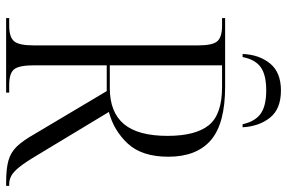

<svg xmlns="http://www.w3.org/2000/svg" viewBox="-175 -761 936 626"><g transform="rotate(90 293.0 -448.0)"><path d="M39 0V-10H64Q101 -10 114.5 -26Q128 -42 128 -90V-626Q128 -673 114.5 -688.5Q101 -704 64 -704H39V-714H263Q383 -714 437 -667.5Q491 -621 491 -529Q491 -443 448.5 -397Q406 -351 345 -335L485 -103Q508 -64 524 -44Q540 -24 553 -17Q566 -10 580 -10H586V0H575Q530 0 503.5 -7.5Q477 -15 458 -34.5Q439 -54 418 -91L277 -328H193V-90Q193 -42 206 -26Q219 -10 257 -10H282V0ZM267 -338Q346 -338 384.5 -384Q423 -430 423 -526Q423 -618 388 -661Q353 -704 264 -704H193V-338ZM156 -771Q158 -825 187 -860.5Q216 -896 275 -896Q335 -896 363.5 -860.5Q392 -825 395 -771H385Q376 -812 350.5 -830Q325 -848 275 -848Q224 -848 199 -830Q174 -812 166 -771Z"/></g></svg>

Font: Noto Serif Display SemiCondensed Light
Style: Regular
Weight: 300
Width: 4
Designer: Monotype Design Team
Foundry: Monotype Imaging Inc.
Version: Version 2.009